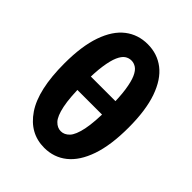

<svg xmlns="http://www.w3.org/2000/svg" viewBox="-229 -940 1082 1082"><g transform="rotate(45 312.0 -399.0)"><path d="M312 14Q196 14 126 -89.5Q56 -193 56 -403Q56 -541 88 -632Q120 -723 177.5 -767.5Q235 -812 312 -812Q389 -812 446.5 -767.5Q504 -723 536 -632Q568 -541 568 -403Q568 -263 536 -170.5Q504 -78 446.5 -32Q389 14 312 14ZM312 -118Q340 -118 362.5 -141.5Q385 -165 398 -227Q411 -289 411 -403Q411 -488 403 -542.5Q395 -597 381.5 -627.5Q368 -658 350 -670Q332 -682 312 -682Q291 -682 273.5 -670Q256 -658 242.5 -627.5Q229 -597 221 -542.5Q213 -488 213 -403Q213 -289 226 -227Q239 -165 261.5 -141.5Q284 -118 312 -118ZM143 -349V-456H481V-349Z"/></g></svg>

Font: Noto Sans KR ExtraBold
Style: Regular
Weight: 800
Designer: Ryoko NISHIZUKA  (kana, bopomofo & ideographs); Paul D. Hunt (Latin, Greek & Cyrillic); Sandoll Communications , Soo-you
Foundry: Adobe
Version: Version 2.004-H2;hotconv 1.0.118;makeotfexe 2.5.65603